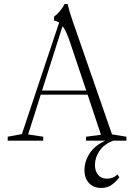

<svg xmlns="http://www.w3.org/2000/svg" viewBox="-20 -696 664 950"><path d="M18.1 0V-19.5L88.4 -32.7L272.5 -584Q263.2 -591.3 247.6 -594.2V-614.7Q259.8 -621.1 276.9 -642.1Q293.9 -663.1 299.8 -676.3H314.5Q324.2 -635.3 337.9 -596.7L534.2 -31.2L605.5 -19.5V0H541Q495.6 16.6 472.7 50Q449.7 83.5 449.7 120.1Q449.7 150.4 465.3 169.2Q481 188 509.3 188Q541 188 561 167L570.8 181.6Q548.3 209.5 527.8 221.7Q507.3 233.9 481.9 233.9Q442.4 233.9 420.2 209.7Q397.9 185.5 397.9 145.5Q397.9 102.5 423.8 62.7Q449.7 22.9 501.5 0H405.8V-19.5L479.5 -29.3L413.6 -227.5H181.6L119.1 -30.8L193.8 -19.5V0ZM327.1 -485.4Q308.1 -542 289.6 -566.9L188 -248H406.7Z"/></svg>

Font: Elstob ExtraLight
Style: Regular
Weight: 200
Designer: Peter S. Baker
Version: Version 1.015